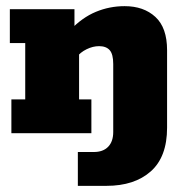

<svg xmlns="http://www.w3.org/2000/svg" viewBox="-20 -433 616 624"><path d="M233 171V61H285Q315 61 331.5 44Q348 27 348 -4V-225Q348 -257 336.5 -270Q325 -283 302 -283Q282 -283 261.5 -273Q241 -263 228 -246L237 -283V-110H277V0H17V-110H62V-293H12V-403H222V-336L208 -335Q247 -376 291.5 -394.5Q336 -413 385 -413Q447 -413 485 -378Q523 -343 523 -270V-18Q523 77 470 124Q417 171 326 171Z"/></svg>

Font: Rokkitt Black
Style: Regular
Weight: 900
Designer: Vernon Adams
Foundry: Vernon Adams
Version: Version 3.103